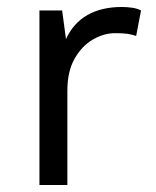

<svg xmlns="http://www.w3.org/2000/svg" viewBox="-20 -530 448 550"><path d="M93 0V-500H158L169 -418Q190 -464 230.5 -487Q271 -510 329 -510Q342 -510 357.5 -508Q373 -506 384 -500L370 -427Q359 -431 346 -433Q333 -435 309 -435Q278 -435 246.5 -417Q215 -399 194 -362.5Q173 -326 173 -270V0Z"/></svg>

Font: Work Sans
Style: Regular
Weight: 400
Designer: Wei Huang
Foundry: Wei Huang
Version: Version 2.006; ttfautohint (v1.8.1.43-b0c9)